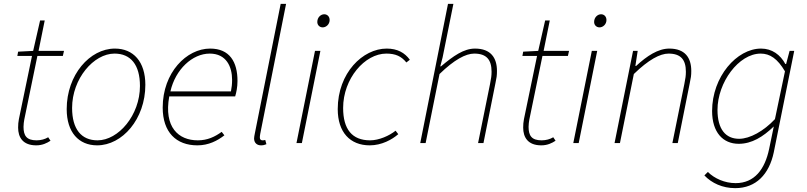

<svg xmlns="http://www.w3.org/2000/svg" viewBox="-20 -742 4186 996"><path d="M168 12C200 12 224 0 242 -12L230 -30C214 -20 192 -14 170 -14C118 -14 102 -38 102 -84C102 -98 104 -110 106 -122L174 -452H306L312 -478H180L212 -636H188L152 -478L74 -474L70 -452H146L78 -124C75 -108 74 -96 74 -80C74 -30 98 12 168 12Z M484 12C614 12 734 -124 734 -302C734 -422 672 -490 576 -490C446 -490 326 -354 326 -176C326 -56 388 12 484 12ZM486 -14C402 -14 354 -72 354 -182C354 -334 466 -464 574 -464C658 -464 706 -406 706 -296C706 -144 594 -14 486 -14Z M1004 12C1062 12 1108 -12 1144 -40L1130 -58C1094 -32 1056 -14 1006 -14C906 -14 829 -82 858 -242H1200C1206 -262 1212 -290 1212 -322C1212 -420 1172 -490 1070 -490C948 -490 824 -366 824 -184C824 -56 894 12 1004 12ZM864 -268C890 -382 978 -464 1068 -464C1154 -464 1184 -396 1184 -328C1184 -306 1182 -288 1178 -268Z M1334 12C1346 12 1352 10 1362 6L1356 -16C1348 -14 1346 -14 1342 -14C1332 -14 1328 -20 1328 -28C1328 -32 1328 -38 1330 -48L1464 -722H1436L1302 -50C1300 -40 1298 -30 1298 -24C1298 0 1314 12 1334 12Z M1518 0H1546L1642 -478H1614ZM1654 -600C1672 -600 1690 -616 1690 -638C1690 -656 1678 -668 1662 -668C1644 -668 1626 -652 1626 -628C1626 -612 1638 -600 1654 -600Z M1898 12C1960 12 2014 -18 2046 -46L2032 -64C2000 -38 1946 -14 1900 -14C1806 -14 1760 -72 1760 -182C1760 -334 1872 -464 1984 -464C2032 -464 2062 -450 2088 -418L2106 -432C2080 -468 2042 -490 1986 -490C1862 -490 1732 -364 1732 -176C1732 -56 1796 12 1898 12Z M2160 0H2188L2260 -358C2336 -432 2396 -464 2440 -464C2504 -464 2530 -432 2530 -370C2530 -350 2528 -336 2522 -306L2460 0H2488L2550 -310C2556 -338 2558 -350 2558 -374C2558 -442 2526 -490 2444 -490C2386 -490 2332 -452 2268 -398H2264L2276 -444L2332 -722H2304Z M2788 12C2820 12 2844 0 2862 -12L2850 -30C2834 -20 2812 -14 2790 -14C2738 -14 2722 -38 2722 -84C2722 -98 2724 -110 2726 -122L2794 -452H2926L2932 -478H2800L2832 -636H2808L2772 -478L2694 -474L2690 -452H2766L2698 -124C2695 -108 2694 -96 2694 -80C2694 -30 2718 12 2788 12Z M2954 0H2982L3078 -478H3050ZM3090 -600C3108 -600 3126 -616 3126 -638C3126 -656 3114 -668 3098 -668C3080 -668 3062 -652 3062 -628C3062 -612 3074 -600 3090 -600Z M3168 0H3196L3268 -358C3344 -432 3404 -464 3448 -464C3512 -464 3538 -432 3538 -370C3538 -350 3536 -336 3530 -306L3468 0H3496L3558 -310C3564 -338 3566 -350 3566 -374C3566 -442 3534 -490 3452 -490C3394 -490 3336 -452 3280 -400H3276L3288 -478H3264Z M3794 234C3902 234 3970 162 3994 48L4100 -478H4076L4058 -410H4054C4028 -458 3985 -490 3928 -490C3802 -490 3674 -344 3674 -166C3674 -56 3730 4 3812 4C3880 4 3938 -32 3994 -86L3970 30C3948 136 3894 208 3796 208C3740 208 3686 184 3652 150L3634 168C3672 208 3728 234 3794 234ZM3814 -22C3744 -22 3702 -72 3702 -172C3702 -314 3812 -464 3926 -464C3974 -464 4013 -438 4052 -372L4000 -124C3942 -62 3870 -22 3814 -22Z"/></svg>

Font: Source Sans Pro ExtraLight
Style: Italic
Weight: 200
Italic angle: -11°
Designer: Paul D. Hunt
Foundry: Adobe Systems Incorporated
Version: Version 3.006;hotconv 1.0.111;makeotfexe 2.5.65597